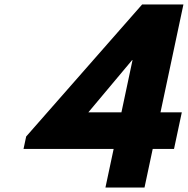

<svg xmlns="http://www.w3.org/2000/svg" viewBox="-20 -845 846 865"><path d="M703.1 -339 806.4 -825H620.4L97.9 -230L86 -174H492L455 0H631L668 -174H764L799.1 -339ZM577 -574 527.1 -339H378.1L575 -574Z"/></svg>

Font: Hussar Nova
Style: 76
Weight: 700
Foundry: Cannot Into Space Fonts
Version: Version 0.99